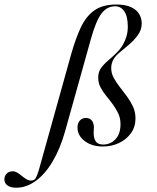

<svg xmlns="http://www.w3.org/2000/svg" viewBox="-173 -651 709 868"><path d="M-99.2 197.6Q-125 197.6 -139.1 187.5Q-153.2 177.4 -153.2 159.7Q-153.2 144.4 -142.7 133.9Q-132.3 123.4 -116.1 123.4Q-104.8 123.4 -94.4 129.8Q-83.9 136.3 -74.2 144.4Q-64.5 152.4 -54 158.9Q-43.5 165.3 -33.1 165.3Q-24.2 165.3 -18.1 161.3Q-12.1 157.3 -7.7 146.8Q-3.2 136.3 2.4 118.5L150 -410.5Q169.4 -478.2 192.7 -527.8Q216.1 -577.4 253.6 -604Q291.1 -630.6 353.2 -630.6Q394.4 -630.6 419.8 -618.5Q445.2 -606.5 456.5 -587.1Q467.7 -567.7 467.7 -545.2Q467.7 -516.1 450 -491.9Q432.3 -467.7 408.1 -447.6Q383.9 -427.4 362.1 -408.9Q345.2 -393.5 337.5 -377.8Q329.8 -362.1 329.8 -342.7Q329.8 -320.2 341.1 -299.2Q352.4 -278.2 368.5 -257.7Q384.7 -237.1 400.8 -215.3Q416.9 -193.5 428.2 -169.4Q439.5 -145.2 439.5 -115.3Q439.5 -77.4 419 -48.8Q398.4 -20.2 364.9 -4.4Q331.5 11.3 291.9 11.3Q242.7 11.3 210.1 -13.3Q177.4 -37.9 177.4 -74.2Q177.4 -94.4 187.9 -106Q198.4 -117.7 215.3 -117.7Q231.5 -117.7 240.7 -107.7Q250 -97.6 251.6 -78.2Q251.6 -71 250.8 -60.1Q250 -49.2 250.8 -41.1Q253.2 -17.7 263.3 -7.7Q273.4 2.4 293.5 2.4Q326.6 2.4 349.2 -21.8Q371.8 -46 371.8 -89.5Q371.8 -116.9 361.3 -138.7Q350.8 -160.5 336.3 -180.2Q321.8 -200 306.5 -218.5Q291.1 -237.1 281 -256.9Q271 -276.6 271 -300Q271 -325 283.1 -342.3Q295.2 -359.7 314.1 -375.8Q333.1 -391.9 354 -412.1Q371 -429 381.9 -447.6Q392.7 -466.1 398.8 -486.7Q404.8 -507.3 404.8 -529.8Q404.8 -576.6 389.1 -599.6Q373.4 -622.6 347.6 -622.6Q309.7 -622.6 284.7 -588.3Q259.7 -554 237.1 -471.8L121 -56.5Q99.2 21 65.3 78.2Q31.5 135.5 -10.9 166.5Q-53.2 197.6 -99.2 197.6Z"/></svg>

Font: Playfair 144pt Light
Style: Italic
Weight: 300
Italic angle: -15.6°
Designer: Claus Eggers Sørensen
Foundry: Claus Eggers Sørensen
Version: Version 2.001;gftools[0.9.30]